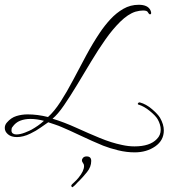

<svg xmlns="http://www.w3.org/2000/svg" viewBox="-55 -574 738 804"><path d="M509 64Q475 64 440 55.5Q405 47 377 36Q331 17 282.5 -6Q234 -29 203 -42Q192 -47 175.5 -52.5Q159 -58 147 -62Q135 -54 115.5 -40Q96 -26 73 -15Q57 -7 42.5 -3.5Q28 0 16 0Q-8 0 -21.5 -11.5Q-35 -23 -35 -38Q-35 -51 -26 -61Q-9 -81 13.5 -88Q36 -95 61 -95Q102 -95 146 -84Q172 -107 198.5 -148Q225 -189 251.5 -239.5Q278 -290 306 -342Q334 -394 363 -437Q383 -467 407.5 -493.5Q432 -520 461.5 -537Q491 -554 526 -554Q564 -554 575 -531Q578 -524 578 -520Q578 -514 573 -514Q569 -514 564 -523Q561 -530 544 -530Q530 -530 512 -525Q481 -515 448.5 -483Q416 -451 386 -408Q357 -367 327 -317Q297 -267 268 -219Q239 -171 213 -133Q187 -95 165 -77Q214 -62 264.5 -39Q315 -16 363.5 4Q412 24 456 33Q483 39 508 39Q573 39 602 8Q618 -8 618 -31Q618 -52 605 -75Q596 -90 572 -109.5Q548 -129 525 -136Q522 -136 522 -139Q522 -141 524.5 -143.5Q527 -146 531 -145Q557 -138 581.5 -117Q606 -96 615 -81Q631 -53 631 -28Q631 14 595 39Q559 64 509 64ZM13 -11Q30 -11 50 -19Q70 -27 77 -31Q91 -39 104 -48Q117 -57 129 -68Q114 -72 100 -74Q86 -76 72 -76Q49 -76 29.5 -68.5Q10 -61 -3 -42Q-7 -38 -7 -28Q-7 -19 -1 -15Q5 -11 13 -11ZM308 81Q327 81 327 100Q327 125 309 147Q291 169 276 184Q273 186 265.5 194.5Q258 203 250 209Q249 210 248 210Q246 210 244.5 207Q243 204 244 201Q246 198 256 189Q266 180 274 170Q297 142 297 121Q297 114 292.5 108.5Q288 103 288 97Q288 92 293 86.5Q298 81 308 81Z"/></svg>

Font: Waterfall
Style: Regular
Weight: 400
Designer: Robert E. Leuschke
Foundry: Robert E. Leuschke
Version: Version 1.010; ttfautohint (v1.8.3)